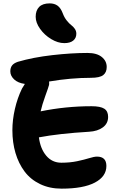

<svg xmlns="http://www.w3.org/2000/svg" viewBox="-20 -1104 718 1135"><path d="M359.9 -849.1Q322.3 -849.1 282.5 -873Q242.7 -897 216.8 -933.6Q190.9 -970.2 190.9 -1004.9Q190.9 -1042 211.4 -1063Q231.9 -1084 273.9 -1084Q301.3 -1084 320.1 -1070.6Q338.9 -1057.1 351.1 -1024.9Q359.9 -1001 374.5 -982.7Q389.2 -964.4 401.1 -955.6Q413.1 -946.8 422.1 -933.8Q431.2 -920.9 431.2 -904.8Q431.2 -878.9 412.8 -864Q394.5 -849.1 359.9 -849.1ZM344.2 11.2Q272.9 11.2 216.8 -15.9Q160.6 -43 125.2 -90.3Q89.8 -137.7 71.5 -199.7Q53.2 -261.7 53.2 -334Q53.2 -395 68.1 -460Q83 -524.9 109.9 -580.1Q114.3 -588.9 127 -607.9Q86.4 -613.3 63.7 -634.5Q41 -655.8 41 -682.1Q41 -703.6 51.3 -717Q61.5 -730.5 85.9 -738.8Q175.8 -765.1 289.6 -778.1Q403.3 -791 497.1 -791Q552.2 -791 581.5 -767.3Q610.8 -743.7 610.8 -708Q610.8 -676.3 590.3 -660.2Q569.8 -644 517.1 -644Q398.4 -644 270 -622.1Q271.5 -612.8 270 -602.1Q267.1 -589.8 248 -537.4Q229 -484.9 220.2 -445.8Q368.7 -476.1 521 -476.1Q573.7 -476.1 596.4 -461.4Q619.1 -446.8 619.1 -413.1Q619.1 -374 588.1 -351.1Q557.1 -328.1 506.8 -325.2Q328.6 -314.5 210 -292Q218.8 -224.1 253.7 -183.1Q288.6 -142.1 342.8 -142.1Q393.6 -142.1 436.3 -151.1Q479 -160.2 507.8 -169.2Q536.6 -178.2 553.2 -178.2Q608.9 -178.2 608.9 -123Q608.9 -60.5 540.8 -24.7Q472.7 11.2 344.2 11.2Z"/></svg>

Font: Shantell Sans Irregular Bouncy
Style: Bold
Weight: 700
Designer: Stephen Nixon, Anya Danilova, Shantell Martin
Foundry: Arrow Type
Version: Version 1.006;[9816181b4]